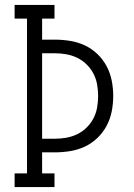

<svg xmlns="http://www.w3.org/2000/svg" viewBox="-20 -755 540 775"><path d="M39 0V-55H89V-680H39V-735H200V-680H150V-595H201Q232 -595 263 -590Q294 -585 322 -572Q350 -559 373 -537Q396 -515 410.5 -487.5Q425 -460 431 -429.5Q437 -399 437 -368Q437 -336 431 -305.5Q425 -275 410.5 -247.5Q396 -220 373 -198Q350 -176 322 -163Q294 -150 263 -145Q232 -140 201 -140H150V-55H200V0ZM201 -195Q224 -195 247 -199Q270 -203 291 -213Q312 -223 329 -239.5Q346 -256 357 -277Q368 -298 372 -321Q376 -344 376 -368Q376 -391 372 -414Q368 -437 357 -458Q346 -479 329 -495.5Q312 -512 291 -522Q270 -532 247 -536Q224 -540 201 -540H150V-195Z"/></svg>

Font: Iosevka Slab Light
Style: Regular
Weight: 300
Monospace: yes
Designer: Belleve Invis
Foundry: Belleve Invis
Version: Version 11.1.0; ttfautohint (v1.8.3)